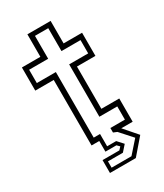

<svg xmlns="http://www.w3.org/2000/svg" viewBox="-211 -758 863 1013"><g transform="rotate(-30 221.0 -251.0)"><path d="M146.5 174.5V96H249L264 80L249 65H182V0H135V-399H22.5V-540H135V-677H276.5V-540H389V-399H276.5V-141.5H385.5V0H316L385.5 80L304 174.5ZM168 154.5H289L355 80L289 6.5L267 -2.5V-30H355.5V-110.5H246.5V-429.5H362.5V-510.5H246.5V-650H165.5V-510.5H49.5V-429.5H165.5V-30H204V45H259L291 80L259 116H168Z"/></g></svg>

Font: Tourney Thin Light
Style: Regular
Weight: 300
Version: Version 1.015